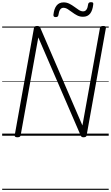

<svg xmlns="http://www.w3.org/2000/svg" viewBox="-20 -1255 1025 1775"><path d="M140 14Q113 14 116 -5L294 -996Q296 -1006 303 -1010.5Q310 -1015 323 -1015Q335 -1015 341.5 -1011.5Q348 -1008 352 -999L742 -95L904 -996Q906 -1006 913 -1010.5Q920 -1015 935 -1015Q962 -1015 959 -996L781 -5Q780 5 773 9.5Q766 14 753 14Q741 14 735.5 10.5Q730 7 726 -2L334 -909L171 -5Q169 5 162.5 9.5Q156 14 140 14ZM494 -1097Q472 -1097 474 -1119Q480 -1175 503.5 -1204Q527 -1233 568 -1233Q597 -1233 621.5 -1220.5Q646 -1208 667.5 -1192Q689 -1176 709 -1163Q729 -1150 749 -1150Q768 -1150 779.5 -1166.5Q791 -1183 795 -1216Q798 -1235 821 -1235Q834 -1235 839 -1230.5Q844 -1226 842 -1214Q836 -1158 813 -1129Q790 -1100 747 -1100Q718 -1100 693.5 -1112.5Q669 -1125 647.5 -1141.5Q626 -1158 606 -1170.5Q586 -1183 566 -1183Q548 -1183 536.5 -1167Q525 -1151 520 -1117Q519 -1107 513 -1102Q507 -1097 494 -1097ZM0 490H985V500H0ZM0 -20H985V0H0ZM0 -505H985V-500H0ZM0 -1010H985V-1000H0Z"/></svg>

Font: Playwrite ZA Guides
Style: Regular
Weight: 400
Designer: Veronika Burian, José Scaglione
Foundry: TypeTogether
Version: Version 1.003